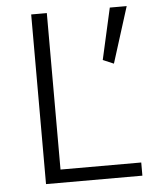

<svg xmlns="http://www.w3.org/2000/svg" viewBox="-50 -709 607 752"><g transform="rotate(-5 253.5 -333.5)"><path d="M479.5 -51.8V0H100.6V-667H162.1V-51.8ZM409.7 -667H476.1L406.7 -446.8L364.3 -464.8Z"/></g></svg>

Font: Estedad-FD Light
Style: Regular
Weight: 300
Designer: Amin Abedi
Version: Version 7.3